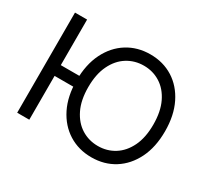

<svg xmlns="http://www.w3.org/2000/svg" viewBox="-146 -967 1305 1208"><g transform="rotate(30 506.0 -363.5)"><path d="M335 -396.5V-318.4H112.3V-396.5ZM175.8 -727.5V0H87.9V-727.5ZM631.3 9.8Q538.6 9.8 465.8 -35.6Q393.1 -81.1 351.3 -164.8Q309.6 -248.5 309.6 -363.3Q309.6 -478.5 351.3 -562.5Q393.1 -646.5 465.8 -691.9Q538.6 -737.3 631.3 -737.3Q724.6 -737.3 796.9 -691.9Q869.1 -646.5 910.6 -562.5Q952.1 -478.5 952.1 -363.3Q952.1 -248.5 910.6 -164.8Q869.1 -81.1 796.9 -35.6Q724.6 9.8 631.3 9.8ZM631.3 -72.3Q697.3 -72.3 750.7 -105.7Q804.2 -139.2 835.7 -204.1Q867.2 -269 867.2 -363.3Q867.2 -458 835.7 -523.2Q804.2 -588.4 750.7 -621.8Q697.3 -655.3 631.3 -655.3Q565.4 -655.3 511.7 -621.8Q458 -588.4 426.3 -523.2Q394.5 -458 394.5 -363.3Q394.5 -269 426.3 -204.1Q458 -139.2 511.7 -105.7Q565.4 -72.3 631.3 -72.3Z"/></g></svg>

Font: GitLab Sans
Style: Regular
Weight: 400
Designer: Rasmus Andersson
Foundry: Modifications by GitLab B.V., manufactured by rsms
Version: Version 4.000;git-c8fb6b7